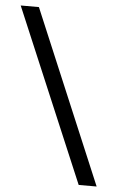

<svg xmlns="http://www.w3.org/2000/svg" viewBox="-92 -702 462 756"><g transform="rotate(5 139.0 -324.0)"><path d="M319 18H248L-41 -666H31Z"/></g></svg>

Font: STIX MathJax Main
Style: Italic
Weight: 400
Italic angle: -16.33°
Designer: MicroPress Inc., with final additions and corrections provided by Coen Hoffman, Elsevier (retired)
Version: Version 1.1.1